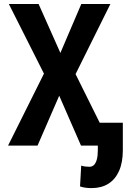

<svg xmlns="http://www.w3.org/2000/svg" viewBox="-20 -731 651 964"><path d="M173.8 -710.9 283.2 -465.3 388.2 -710.9H534.2L359.4 -358.9L537.6 0H386.7L277.3 -250.5L168.5 0H20.5L200.7 -361.3L24.4 -710.9ZM471.2 -114.7H596.7V22.9Q596.7 84.5 577.9 127Q559.1 169.4 524.2 191.4Q489.3 213.4 439.9 213.4Q424.3 213.4 410.6 211.7Q397 210 381.8 205.1L387.7 100.6Q397 103.5 408 105Q418.9 106.4 428.7 106.4Q442.4 106.4 451.9 97.2Q461.4 87.9 466.3 69.1Q471.2 50.3 471.2 22.9Z"/></svg>

Font: Roboto Condensed SemiBold
Style: Regular
Weight: 600
Designer: Christian Robertson
Foundry: Google
Version: Version 3.008; 2023